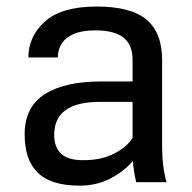

<svg xmlns="http://www.w3.org/2000/svg" viewBox="-20 -558 588 588"><path d="M237 -67.5Q290 -67.5 329.2 -87.5Q368.5 -107.5 386 -135.5V-246H285.5Q146 -246 146 -145Q146 -67.5 232.5 -67.5ZM223.5 10.5Q136.5 10.5 96 -28.8Q55.5 -68 55.5 -146.5Q55.5 -230 116.5 -269.2Q177.5 -308.5 288.5 -308.5H386V-375.5Q386 -420 358.5 -442.5Q331 -465 271.5 -465Q231.5 -465 206 -454Q180.5 -443 168.8 -424.2Q157 -405.5 157 -382H67Q67 -447 118 -492.5Q169 -538 276.5 -538Q381 -538 428.8 -497.8Q476.5 -457.5 476.5 -374.5V-106.5Q476.5 -48.5 490 0H397Q388.5 -38 387 -65Q359 -32.5 317.5 -11Q276 10.5 223.5 10.5Z"/></svg>

Font: Roberto Sans
Style: Regular
Weight: 400
Designer: Google (font) & Cristiano Sobral (main changes)
Version: Version 1.500; ttfautohint (v1.8.4.7-5d5b-dirty)